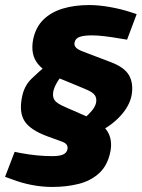

<svg xmlns="http://www.w3.org/2000/svg" viewBox="-32 -730 561 760"><path d="M355 -206 303 -263Q317 -275 330.5 -290.5Q344 -306 348 -322Q352 -340 343.5 -353Q335 -366 302 -379L220 -413Q148 -440 118 -477Q88 -514 99 -573Q109 -622 139.5 -652Q170 -682 216.5 -696Q263 -710 321 -710Q359 -710 404 -702Q449 -694 488 -681L509 -674L471 -573L440 -578Q412 -583 383 -586.5Q354 -590 331 -590Q301 -590 283.5 -584Q266 -578 263 -561Q261 -550 269 -541.5Q277 -533 299 -525L404 -485Q461 -464 479 -431.5Q497 -399 489 -353Q481 -311 445 -271.5Q409 -232 355 -206ZM175 10Q134 10 93 2Q52 -6 16 -20L-12 -30L26 -129L51 -124Q83 -118 114 -115Q145 -112 175 -112Q204 -112 218 -118.5Q232 -125 235 -139Q237 -149 232 -157Q227 -165 209 -171L154 -191Q87 -216 65 -251Q43 -286 55 -345Q63 -389 92 -417.5Q121 -446 153 -472L220 -438Q206 -424 194.5 -405Q183 -386 179 -368Q175 -347 184 -333.5Q193 -320 229 -305L316 -267Q372 -244 393 -210.5Q414 -177 405 -130Q394 -75 360.5 -44.5Q327 -14 279 -2Q231 10 175 10Z"/></svg>

Font: REM
Style: Bold Italic
Weight: 700
Italic angle: -11°
Designer: Octavio Pardo
Foundry: Ashler Design
Version: Version 1.005;gftools[0.9.28]